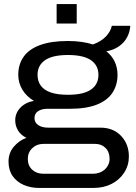

<svg xmlns="http://www.w3.org/2000/svg" viewBox="-20 -740 668 946"><path d="M172 186Q131 186 96.5 171Q62 156 42 127Q22 98 22 56Q22 14 47.5 -16.5Q73 -47 110 -61Q83 -74 69 -97Q55 -120 55 -147Q55 -183 80.5 -209.5Q106 -236 147 -243Q110 -265 90 -298.5Q70 -332 70 -371Q70 -423 96.5 -460.5Q123 -498 177.5 -518Q232 -538 314 -538Q351 -538 382 -533.5Q413 -529 438 -521Q479 -536 502 -560.5Q525 -585 531 -613H622Q620 -582 606 -556Q592 -530 566.5 -512Q541 -494 504 -487Q532 -465 545.5 -435.5Q559 -406 559 -371Q559 -321 534 -283Q509 -245 457 -224.5Q405 -204 324 -204H214Q186 -204 168 -192.5Q150 -181 150 -158Q150 -136 168.5 -123.5Q187 -111 218 -111H475Q538 -111 576.5 -70.5Q615 -30 615 31Q615 75 592 110.5Q569 146 530 166Q491 186 440 186ZM193 116H438Q461 116 479.5 106.5Q498 97 509 80Q520 63 520 43Q520 9 500 -11Q480 -31 449 -31H193Q161 -31 139 -10Q117 11 117 43Q117 76 138.5 96Q160 116 193 116ZM315 -273Q391 -273 428 -298.5Q465 -324 465 -371Q465 -418 428 -443.5Q391 -469 315 -469Q239 -469 202 -443.5Q165 -418 165 -371Q165 -340 181 -318Q197 -296 230 -284.5Q263 -273 315 -273ZM259 -624V-720H358V-624Z"/></svg>

Font: Archivo SemiExpanded
Style: Regular
Weight: 400
Width: 6
Designer: Hector Gatti
Foundry: Omnibus-Type
Version: Version 2.001